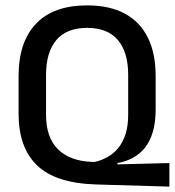

<svg xmlns="http://www.w3.org/2000/svg" viewBox="-20 -672 649 713"><path d="M609 21 337 13Q186.5 8.5 117.8 -57.8Q49 -124 49 -249.5V-390Q49 -516 113.8 -584Q178.5 -652 303.5 -652Q387 -652 443.5 -621.5Q500 -591 529 -532.5Q558 -474 558 -390V-265.5Q558 -218 547.8 -183Q537.5 -148 518.8 -124.2Q500 -100.5 474 -86.2Q448 -72 416 -66.5V-61.5L609 -66.5ZM319 -71 331 -70.5Q356.5 -76 379.2 -88.8Q402 -101.5 419.2 -122.5Q436.5 -143.5 446.2 -174Q456 -204.5 456 -245.5V-394Q456 -478 417.8 -523.2Q379.5 -568.5 303.5 -568.5Q227.5 -568.5 189.2 -523.2Q151 -478 151 -394V-245.5Q151 -162 194.8 -118.2Q238.5 -74.5 319 -71Z"/></svg>

Font: Anek Telugu Medium
Style: Regular
Weight: 500
Designer: Omkar Bhoir (Telugu), Yesha Goshar (Latin)
Foundry: Ek Type
Version: Version 1.003